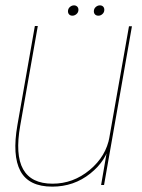

<svg xmlns="http://www.w3.org/2000/svg" viewBox="-20 -690 531 716"><path d="M357 0H368L472 -592H461L377 -116ZM121 -593H110L45 -224Q25 -110 56.2 -52Q87.5 6 175 6Q255.5 6 316.8 -43Q378 -92 389.5 -156.5L388.5 -180Q376 -107.5 314.5 -56.2Q253 -5 176 -5Q96.5 -5 66.2 -59Q36 -113 55.5 -222ZM250 -631.5Q258.5 -631.5 265.5 -637.8Q272.5 -644 272.5 -653.5Q272.5 -661 267.8 -665.5Q263 -670 256 -670Q247.5 -670 240.5 -663.8Q233.5 -657.5 233.5 -648Q233.5 -640.5 238 -636Q242.5 -631.5 250 -631.5ZM347 -631.5Q355.5 -631.5 362.2 -637.8Q369 -644 369 -653.5Q369 -661 364.5 -665.5Q360 -670 352.5 -670Q344 -670 337 -663.8Q330 -657.5 330 -648Q330 -640.5 334.5 -636Q339 -631.5 347 -631.5Z"/></svg>

Font: Anybody UltraCondensed Thin Thin
Style: Italic
Weight: 250
Italic angle: -10°
Version: Version 1.111